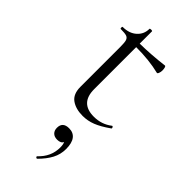

<svg xmlns="http://www.w3.org/2000/svg" viewBox="-235 -492 810 810"><g transform="rotate(45 169.5 -87.0)"><path d="M308 -47Q311 -47 313 -42.5Q315 -38 312 -36Q275 -10 247 1Q219 12 189 12Q148 12 122 -6.5Q96 -25 96 -68V-306Q96 -333 92.5 -343.5Q89 -354 79 -357.5Q69 -361 44 -361Q41 -361 41 -367Q41 -373 44 -373Q82 -373 105.5 -394Q129 -415 129 -447Q129 -450 137 -450Q144 -450 144 -447V-374Q212 -375 285 -384Q288 -384 290 -377.5Q292 -371 292 -361Q292 -353 289 -345Q286 -337 282 -338Q222 -353 144 -353V-102Q144 -19 225 -19Q271 -19 306 -46ZM239 160Q239 192 224.5 219.5Q210 247 182 275Q181 276 179 276Q176 276 174 272.5Q172 269 174 268Q217 228 217 173Q217 155 212 145Q206 159 184 159Q167 159 157.5 149.5Q148 140 148 124Q148 89 186 89Q212 89 225.5 107Q239 125 239 160Z"/></g></svg>

Font: Cormorant Infant Light
Style: Regular
Weight: 300
Designer: Christian Thalmann (Catharsis Fonts)
Version: Version 3.000